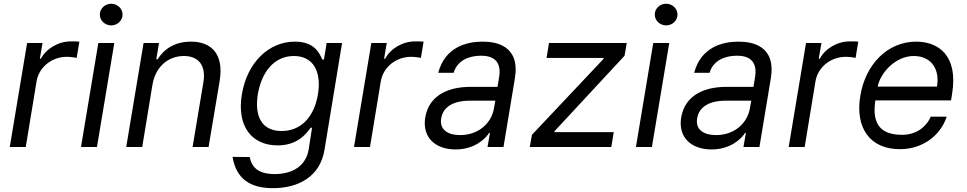

<svg xmlns="http://www.w3.org/2000/svg" viewBox="-20 -771 5072 1007"><path d="M31.2 0H115.1L171.9 -345.2C184.7 -419 251.4 -473 331 -473C353.7 -473 376.4 -468.8 382.1 -467.3L396.3 -552.6C386.4 -554 365.1 -554 352.3 -554C286.9 -554 223 -517 194.6 -463.1H188.9L203.1 -545.5H122.2Z M404.8 0H488.6L579.5 -545.5H495.7ZM503.6 -694.6C503.6 -663.4 530.5 -637.8 563.2 -637.8C595.9 -637.8 622.9 -663.4 622.9 -694.6C622.9 -725.9 595.9 -751.4 563.2 -751.4C530.5 -751.4 503.6 -725.9 503.6 -694.6Z M779.8 -328.1C796.9 -423.3 863.6 -477.3 944.6 -477.3C1022.7 -477.3 1061.1 -426.1 1046.9 -340.9L990.1 0H1073.9L1132.1 -346.6C1154.8 -485.8 1090.9 -552.6 981.5 -552.6C899.1 -552.6 840.9 -515.6 806.8 -460.2H799.7L813.9 -545.5H733L642 0H725.9Z M1411.9 215.9C1544 215.9 1658.4 156.2 1681.8 15.6L1774.1 -545.5H1693.2L1679 -458.8H1670.5C1657 -487.2 1633.5 -552.6 1527 -552.6C1389.2 -552.6 1276.3 -443.2 1248.6 -276.3C1220.2 -105.1 1303.3 -8.5 1436.1 -8.5C1542.6 -8.5 1586.6 -71 1609.4 -100.9H1616.5L1599.4 9.9C1585.2 102.3 1510.7 142 1420.5 142C1330.3 142 1299 102.3 1289.8 52.6L1199.6 51.8C1218.8 166.9 1291.9 215.9 1411.9 215.9ZM1332.4 -277C1350.9 -387.8 1414.1 -477.3 1521.3 -477.3C1623.6 -477.3 1666.9 -394.9 1647.7 -277C1627.8 -156.2 1557.5 -83.8 1456.7 -83.8C1350.1 -83.8 1313.9 -165.5 1332.4 -277Z M1836.6 0H1920.5L1977.3 -345.2C1990.1 -419 2056.8 -473 2136.4 -473C2159.1 -473 2181.8 -468.8 2187.5 -467.3L2201.7 -552.6C2191.8 -554 2170.5 -554 2157.7 -554C2092.3 -554 2028.4 -517 2000 -463.1H1994.3L2008.5 -545.5H1927.6Z M2369.3 12.8C2464.5 12.8 2522.7 -38.4 2545.5 -73.9H2549.7L2536.9 0H2620.7L2680.4 -359.4C2709.2 -532.7 2581 -552.6 2511.4 -552.6C2429 -552.6 2314.6 -525.6 2278.4 -389.2H2359.4C2374.3 -443.2 2424.7 -478.7 2504.3 -478.7C2581 -478.7 2609 -436.4 2598 -367.9L2589.5 -315.3H2445.3C2344.5 -315.3 2231.5 -279.8 2210.2 -154.8C2193.2 -48.3 2265.6 12.8 2369.3 12.8ZM2294 -150.6C2304 -214.5 2365.8 -242.9 2440.3 -242.9H2578.1L2569.6 -197.4C2556.5 -128.2 2492.9 -62.5 2393.5 -62.5C2326.7 -62.5 2284.1 -92.3 2294 -150.6Z M2758.5 0H3186.1L3198.9 -78.1H2887.8L2889.2 -83.8L3255.7 -478.7L3267 -545.5H2859.4L2846.6 -467.3H3146.3L3144.9 -461.6L2769.9 -63.9Z M3315.3 0H3399.1L3490.1 -545.5H3406.2ZM3414.1 -694.6C3414.1 -663.4 3441.1 -637.8 3473.7 -637.8C3506.4 -637.8 3533.4 -663.4 3533.4 -694.6C3533.4 -725.9 3506.4 -751.4 3473.7 -751.4C3441.1 -751.4 3414.1 -725.9 3414.1 -694.6Z M3711.6 12.8C3806.8 12.8 3865.1 -38.4 3887.8 -73.9H3892L3879.3 0H3963.1L4022.7 -359.4C4051.5 -532.7 3923.3 -552.6 3853.7 -552.6C3771.3 -552.6 3657 -525.6 3620.7 -389.2H3701.7C3716.6 -443.2 3767 -478.7 3846.6 -478.7C3923.3 -478.7 3951.3 -436.4 3940.3 -367.9L3931.8 -315.3H3787.6C3686.8 -315.3 3573.9 -279.8 3552.6 -154.8C3535.5 -48.3 3608 12.8 3711.6 12.8ZM3636.4 -150.6C3646.3 -214.5 3708.1 -242.9 3782.7 -242.9H3920.5L3911.9 -197.4C3898.8 -128.2 3835.2 -62.5 3735.8 -62.5C3669 -62.5 3626.4 -92.3 3636.4 -150.6Z M4116.5 0H4200.3L4257.1 -345.2C4269.9 -419 4336.6 -473 4416.2 -473C4438.9 -473 4461.6 -468.8 4467.3 -467.3L4481.5 -552.6C4471.6 -554 4450.3 -554 4437.5 -554C4372.2 -554 4308.2 -517 4279.8 -463.1H4274.1L4288.4 -545.5H4207.4Z M4699.6 11.4C4821.4 11.4 4913.7 -62.5 4945.3 -159.1H4861.5C4835.6 -99.4 4778.8 -63.9 4712.4 -63.9C4607.2 -63.9 4550.8 -110.8 4571 -244.3H4968L4973.7 -279.8C5006.4 -483.3 4898.8 -552.6 4784.8 -552.6C4637.4 -552.6 4519.5 -436.1 4492.2 -268.5C4464.1 -100.9 4542.3 11.4 4699.6 11.4ZM4583.1 -316.8C4599.1 -394.2 4680.4 -477.3 4772 -477.3C4863.3 -477.3 4910.2 -409.1 4894.2 -316.8Z"/></svg>

Font: Magic Ui Pro
Style: Italic
Weight: 400
Italic angle: -9.39999°
Designer: Stefan Endress, Andreas Faust
Version: Version 1.000;FEAKit 1.0